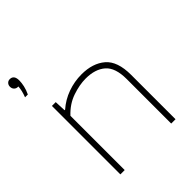

<svg xmlns="http://www.w3.org/2000/svg" viewBox="-224 -941 1071 1071"><g transform="rotate(-45 311.0 -406.0)"><path d="M98 0V-540H128L131 -473H135Q177 -510 230 -529Q283 -548 339 -548Q427 -548 480 -502.8Q533 -457.5 533 -350V0H499V-351Q499 -441 456.2 -478Q413.5 -515 339 -515Q289.5 -515 233 -495.5Q176.5 -476 132 -428V0ZM26 -680Q34 -701 37.8 -717.8Q41.5 -734.5 42.5 -749H39Q25.5 -749 16.8 -758Q8 -767 8 -781Q8 -794.5 16.2 -803.2Q24.5 -812 37 -812Q70 -812 70 -769Q70 -751 64.8 -727.2Q59.5 -703.5 48 -680Z"/></g></svg>

Font: Encode Sans Expanded Thin
Style: Regular
Weight: 100
Width: 7
Designer: Multiple Designers
Foundry: Impallari Type
Version: Version 3.000; ttfautohint (v1.8.3) -l 8 -r 50 -G 200 -x 14 